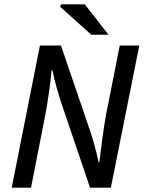

<svg xmlns="http://www.w3.org/2000/svg" viewBox="-20 -865 665 885"><path d="M34 0 164 -655H261L397 -257Q402 -243 409 -219Q416 -195 423 -167.5Q430 -140 434 -117H438Q444 -169 451.5 -224.5Q459 -280 468 -332L532 -655H622L491 0H395L260 -398Q253 -419 241.5 -459.5Q230 -500 222 -541H218Q213 -489 205 -433.5Q197 -378 187 -326L123 0ZM401 -705 257 -834 262 -845H371L480 -705Z"/></svg>

Font: Source Sans 3 ExtraLight Medium
Style: Italic
Weight: 500
Italic angle: -11°
Version: Version 3.052;hotconv 1.1.0;makeotfexe 2.6.0